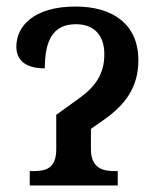

<svg xmlns="http://www.w3.org/2000/svg" viewBox="-20 -567 482 587"><path d="M71 0H340V-44H331C295 -44 258 -52 258 -111V-173L295 -199C363 -246 403 -300 403 -383C403 -492 326 -547 211 -547C81 -547 30 -485 30 -425C30 -386 54 -358 117 -358C117 -440 140 -493 212 -493C267 -493 299 -460 299 -401C299 -341 272 -302 220 -265L152 -216V-111C152 -51 119 -44 83 -44H71Z"/></svg>

Font: Noto Serif SemiCondensed Medium
Style: Regular
Weight: 500
Width: 4
Designer: Monotype Design Team
Foundry: Monotype Imaging Inc.
Version: Version 2.014